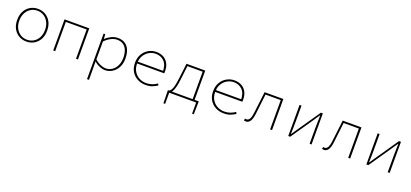

<svg xmlns="http://www.w3.org/2000/svg" viewBox="34 -1520 5933 2772"><g transform="rotate(20 3000.0 -134.0)"><path d="M300 12Q237 12 185 -17.5Q133 -47 101.5 -103Q70 -159 70 -238Q70 -318 101.5 -374.5Q133 -431 185 -460.5Q237 -490 300 -490Q363 -490 415 -460.5Q467 -431 498.5 -374.5Q530 -318 530 -238Q530 -159 498.5 -103Q467 -47 415 -17.5Q363 12 300 12ZM300 -16Q357 -16 402 -44Q447 -72 472.5 -122Q498 -172 498 -238Q498 -304 472.5 -354.5Q447 -405 402 -433.5Q357 -462 300 -462Q243 -462 198.5 -433.5Q154 -405 128 -354.5Q102 -304 102 -238Q102 -172 128 -122Q154 -72 198.5 -44Q243 -16 300 -16Z M710 0V-478H1090V0H1060V-450H740V0Z M1310 222V-478H1336L1340 -406H1342Q1379 -442 1428.5 -466Q1478 -490 1526 -490Q1595 -490 1640 -460Q1685 -430 1707.5 -375Q1730 -320 1730 -246Q1730 -165 1698.5 -107.5Q1667 -50 1616 -19Q1565 12 1504 12Q1470 12 1424 -6.5Q1378 -25 1340 -58H1338L1340 42V222ZM1506 -16Q1562 -16 1605.5 -45.5Q1649 -75 1673.5 -127Q1698 -179 1698 -246Q1698 -307 1680.5 -356Q1663 -405 1625 -433.5Q1587 -462 1524 -462Q1484 -462 1436 -439Q1388 -416 1340 -368V-92Q1385 -51 1431 -33.5Q1477 -16 1506 -16Z M2130 12Q2062 12 2005 -18Q1948 -48 1914 -104Q1880 -160 1880 -238Q1880 -316 1913.5 -372.5Q1947 -429 2001.5 -459.5Q2056 -490 2118 -490Q2182 -490 2229.5 -464Q2277 -438 2303.5 -388.5Q2330 -339 2330 -270Q2330 -263 2330 -255Q2330 -247 2328 -238H1890V-266H2320L2302 -250Q2302 -358 2250.5 -410Q2199 -462 2118 -462Q2066 -462 2019 -435.5Q1972 -409 1942 -359.5Q1912 -310 1912 -240Q1912 -168 1942.5 -118Q1973 -68 2022.5 -42Q2072 -16 2130 -16Q2181 -16 2221.5 -31Q2262 -46 2296 -70L2310 -44Q2279 -24 2237 -6Q2195 12 2130 12Z M2842 0V-450H2608L2584 -246Q2576 -175 2565.5 -131Q2555 -87 2544 -63Q2533 -39 2522.5 -27.5Q2512 -16 2504 -10L2480 -28Q2495 -36 2508.5 -55Q2522 -74 2534 -118.5Q2546 -163 2556 -248L2584 -478H2872V0ZM2466 172 2462 -12V-28H2936V-12L2932 172H2906V0H2492V172Z M3330 12Q3262 12 3205 -18Q3148 -48 3114 -104Q3080 -160 3080 -238Q3080 -316 3113.5 -372.5Q3147 -429 3201.5 -459.5Q3256 -490 3318 -490Q3382 -490 3429.5 -464Q3477 -438 3503.5 -388.5Q3530 -339 3530 -270Q3530 -263 3530 -255Q3530 -247 3528 -238H3090V-266H3520L3502 -250Q3502 -358 3450.5 -410Q3399 -462 3318 -462Q3266 -462 3219 -435.5Q3172 -409 3142 -359.5Q3112 -310 3112 -240Q3112 -168 3142.5 -118Q3173 -68 3222.5 -42Q3272 -16 3330 -16Q3381 -16 3421.5 -31Q3462 -46 3496 -70L3510 -44Q3479 -24 3437 -6Q3395 12 3330 12Z M3674 12Q3664 12 3657 10.5Q3650 9 3642 6L3650 -24Q3655 -23 3659.5 -21.5Q3664 -20 3670 -20Q3700 -20 3718.5 -51Q3737 -82 3744 -146Q3754 -229 3764 -312Q3774 -395 3784 -478H4072V0H4042V-450H3808Q3799 -373 3790 -296Q3781 -219 3772 -142Q3763 -63 3738 -25.5Q3713 12 3674 12Z M4321 0V-478H4351V-224Q4351 -184 4350 -137Q4349 -90 4347 -42H4351Q4366 -65 4386 -94.5Q4406 -124 4421 -146L4649 -478H4679V0H4649V-254Q4649 -294 4650.5 -341Q4652 -388 4653 -436H4649Q4634 -414 4614 -384.5Q4594 -355 4579 -332L4351 0Z M4874 12Q4864 12 4857 10.5Q4850 9 4842 6L4850 -24Q4855 -23 4859.5 -21.5Q4864 -20 4870 -20Q4900 -20 4918.5 -51Q4937 -82 4944 -146Q4954 -229 4964 -312Q4974 -395 4984 -478H5272V0H5242V-450H5008Q4999 -373 4990 -296Q4981 -219 4972 -142Q4963 -63 4938 -25.5Q4913 12 4874 12Z M5521 0V-478H5551V-224Q5551 -184 5550 -137Q5549 -90 5547 -42H5551Q5566 -65 5586 -94.5Q5606 -124 5621 -146L5849 -478H5879V0H5849V-254Q5849 -294 5850.5 -341Q5852 -388 5853 -436H5849Q5834 -414 5814 -384.5Q5794 -355 5779 -332L5551 0Z"/></g></svg>

Font: Source Code Pro ExtraLight
Style: Regular
Weight: 200
Monospace: yes
Designer: Paul D. Hunt, Teo Tuominen
Foundry: Adobe
Version: Version 1.026;hotconv 1.1.0;makeotfexe 2.6.0